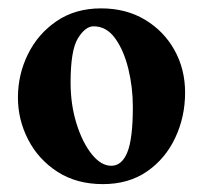

<svg xmlns="http://www.w3.org/2000/svg" viewBox="-20 -437 498 470"><path d="M433.1 -210.4Q433.1 -150.9 408.9 -99.6Q384.8 -48.3 339.8 -17.3Q294.9 13.7 231.9 13.7Q167.5 13.7 120.8 -16.4Q74.2 -46.4 49.1 -95Q23.9 -143.6 23.9 -198.2Q23.9 -254.9 48.6 -304.7Q73.2 -354.5 118.9 -385.5Q164.6 -416.5 227.5 -416.5Q288.6 -416.5 335 -388.7Q381.3 -360.8 407.2 -314.2Q433.1 -267.6 433.1 -210.4ZM305.2 -175.3Q305.2 -223.1 294.2 -268.3Q283.2 -313.5 262 -343Q240.7 -372.6 209 -372.6Q189 -372.6 170.9 -343.5Q152.8 -314.5 152.8 -234.9Q152.8 -180.2 167.5 -133.8Q182.1 -87.4 204.8 -59.3Q227.5 -31.2 252.4 -31.2Q278.3 -31.2 291.7 -64.2Q305.2 -97.2 305.2 -175.3Z"/></svg>

Font: Scheherazade New
Style: Bold
Weight: 700
Designer: SIL International
Foundry: SIL International
Version: Version 4.000